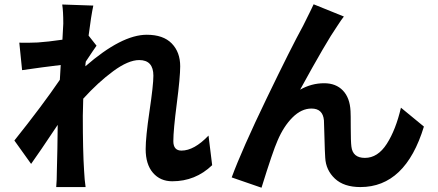

<svg xmlns="http://www.w3.org/2000/svg" viewBox="-20 -828 2040 895"><path d="M952 -196 969 -58Q891 17 783 17Q727 17 693 -22.5Q659 -62 659 -133Q659 -189 677 -310.5Q695 -432 695 -475Q695 -548 629 -548Q578 -548 507.5 -496Q437 -444 368 -368Q366 -312 366 -288Q366 -124 372 -32Q374 10 379 44H242Q245 12 245 -29Q248 -130 249 -246Q159 -111 125 -64L47 -173Q178 -337 259 -456L263 -525Q179 -515 83 -501L70 -629Q114 -628 156 -630Q202 -633 271 -643Q275 -715 275 -718Q275 -776 270 -807L415 -802Q405 -756 393 -662L430 -615Q419 -600 380 -541Q379 -537 378.5 -530Q378 -523 378 -519Q547 -666 664 -666Q741 -666 780.5 -625.5Q820 -585 820 -519Q820 -468 804 -344.5Q788 -221 788 -170Q788 -126 826 -126Q885 -126 952 -196Z M1583 -751Q1573 -739 1551 -705Q1501 -633 1379 -410Q1432 -440 1491 -440Q1546 -440 1578.5 -406Q1611 -372 1614 -310Q1615 -297 1615 -233Q1615 -169 1618 -145Q1624 -92 1681 -92Q1741 -92 1783 -157.5Q1825 -223 1849 -326L1956 -238Q1870 44 1660 44Q1583 44 1541 4.5Q1499 -35 1496 -93Q1494 -122 1492.5 -185.5Q1491 -249 1490 -267Q1485 -322 1432 -322Q1385 -322 1343.5 -280.5Q1302 -239 1274 -173Q1252 -124 1199 47L1060 -1Q1108 -131 1223 -369.5Q1338 -608 1393 -708Q1436 -794 1442 -808Z"/></svg>

Font: Noto Sans Korean Bold
Style: Bold
Weight: 700
Designer: Ryoko NISHIZUKA  (kana & ideographs); Paul D. Hunt (Latin, Greek & Cyrillic); Wenlong ZHANG  (bopomofo); Sandoll Communi
Foundry: Adobe Systems Incorporated
Version: Version 1.000;PS 1;hotconv 1.0.78;makeotf.lib2.5.61930